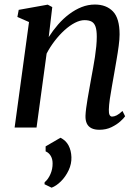

<svg xmlns="http://www.w3.org/2000/svg" viewBox="-20 -576 628 867"><path d="M200 -408.5Q219 -438.5 242.2 -465.2Q265.5 -492 292.5 -512.2Q319.5 -532.5 348.5 -544Q377.5 -555.5 408.5 -555.5Q460 -555.5 490 -524.5Q520 -493.5 520 -420.5Q520 -399.5 516 -369Q512 -338.5 506.2 -305.5Q500.5 -272.5 495.5 -243.5Q491 -216.5 485.5 -186.8Q480 -157 476 -129.2Q472 -101.5 471.5 -81Q471 -64 475 -56.8Q479 -49.5 486 -49.5Q495.5 -49.5 507 -55.2Q518.5 -61 533 -75L545 -51Q539.5 -42.5 523.5 -28Q507.5 -13.5 483.5 -1.8Q459.5 10 428.5 10Q407 10 392.8 2.8Q378.5 -4.5 372 -18.5Q365.5 -32.5 366 -53Q366.5 -67 369 -86.8Q371.5 -106.5 375.5 -129.8Q379.5 -153 383.8 -177Q388 -201 392 -223Q396 -245 400.5 -269.5Q405 -294 408.8 -319Q412.5 -344 414.8 -367.2Q417 -390.5 417 -410Q417 -439 411.5 -455.2Q406 -471.5 394 -478.2Q382 -485 361.5 -485Q341.5 -485 318.2 -473Q295 -461 271.5 -439.8Q248 -418.5 227 -391.2Q206 -364 190.5 -334L145 0H46L111 -476.5L58.5 -499.5L64.5 -531.5L195.5 -555L216 -544ZM213 271.5 181 256 181.5 247Q197.5 234 207.8 210.2Q218 186.5 217.5 161.5Q217.5 142 209 127.8Q200.5 113.5 186 107.5V85L253 46Q277.5 58 289.5 80.8Q301.5 103.5 302.5 133.5Q303.5 164 290 192.8Q276.5 221.5 255.5 242.5Q234.5 263.5 213 271.5Z"/></svg>

Font: Merriweather 48pt
Style: Italic
Weight: 400
Italic angle: -7.8°
Version: Version 2.101